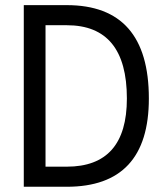

<svg xmlns="http://www.w3.org/2000/svg" viewBox="-20 -713 626 733"><path d="M70.8 0V-693.4H234.9Q548.3 -693.4 548.3 -336.9Q548.3 0 234.9 0ZM153.8 -76.7H234.9Q464.4 -76.7 464.4 -336.9Q464.4 -616.7 234.9 -616.7H153.8Z"/></svg>

Font: Cascadia Mono NF SemiLight
Style: Regular
Weight: 350
Monospace: yes
Designer: Aaron Bell
Foundry: Saja Typeworks
Version: Version 2404.023; ttfautohint (v1.8.4)